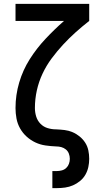

<svg xmlns="http://www.w3.org/2000/svg" viewBox="-20 -755 540 990"><path d="M250 215V127H273Q286 127 299 123.5Q312 120 321.5 111Q331 102 335.5 89.5Q340 77 340 64Q340 50 335 37Q330 24 319.5 15.5Q309 7 296 3.5Q283 0 269 0Q242 -1 214.5 -5Q187 -9 162.5 -20.5Q138 -32 117.5 -50.5Q97 -69 83.5 -93Q70 -117 65 -144Q60 -171 60 -198Q60 -265 79 -329.5Q98 -394 133.5 -450Q169 -506 214.5 -554.5Q260 -603 310 -647H60V-735H440V-647Q404 -619 370 -588.5Q336 -558 305 -524.5Q274 -491 246.5 -454Q219 -417 199.5 -375.5Q180 -334 170 -289Q160 -244 160 -198Q160 -176 166.5 -154.5Q173 -133 188.5 -117Q204 -101 225.5 -94.5Q247 -88 269 -88H270Q292 -87 313 -84.5Q334 -82 354 -73.5Q374 -65 391 -51Q408 -37 419.5 -19Q431 -1 435.5 20.5Q440 42 440 64Q440 85 435.5 106Q431 127 420.5 145.5Q410 164 393 178Q376 192 356.5 200.5Q337 209 316 212Q295 215 273 215Z"/></svg>

Font: Iosevka Semibold
Style: Regular
Weight: 600
Monospace: yes
Designer: Belleve Invis
Foundry: Belleve Invis
Version: Version 33.2.3; ttfautohint (v1.8.4)